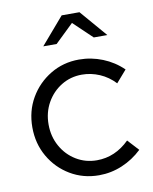

<svg xmlns="http://www.w3.org/2000/svg" viewBox="-82 -779 678 850"><g transform="rotate(-10 256.5 -354.0)"><path d="M295 9Q224 9 166 -25.5Q108 -60 74 -119Q40 -178 40 -251Q40 -324 74 -382.5Q108 -441 166 -476Q224 -511 295 -511Q350 -511 401 -490.5Q452 -470 491 -432L444 -378Q414 -410 375.5 -426.5Q337 -443 296 -443Q245 -443 203.5 -417.5Q162 -392 137.5 -348.5Q113 -305 113 -251Q113 -197 137.5 -153Q162 -109 204 -83.5Q246 -58 297 -58Q379 -58 443 -121L489 -71Q449 -33 399 -12Q349 9 295 9ZM377 -596 293 -676 210 -596H150L254 -717H334L438 -596Z"/></g></svg>

Font: Red Hat Display VF
Style: Regular
Weight: 300
Designer: Pentagram, MCKL
Foundry: Pentagram, MCKL
Version: Version 1.023